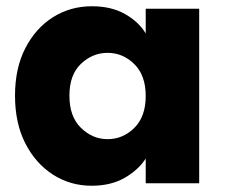

<svg xmlns="http://www.w3.org/2000/svg" viewBox="-20 -586 719 614"><path d="M28 -280Q28 -368 61 -432Q94 -496 149.5 -531Q205 -566 274 -566Q336 -566 380 -541Q424 -516 446 -479V-558H617V0H446V-79Q423 -43 379 -17.5Q335 8 273 8Q205 8 149.5 -27.5Q94 -63 61 -127.5Q28 -192 28 -280ZM446 -279Q446 -345 409.5 -381Q373 -417 324 -417Q276 -417 239 -382Q202 -347 202 -280Q202 -213 239 -177Q276 -141 324 -141Q373 -141 409.5 -177Q446 -213 446 -279Z"/></svg>

Font: Poppins
Style: Bold
Weight: 700
Designer: Ninad Kale (Devanagari), Jonny Pinhorn (Latin)
Version: Version 5.002